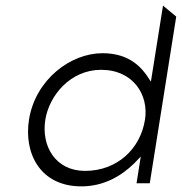

<svg xmlns="http://www.w3.org/2000/svg" viewBox="-20 -651 646 682"><path d="M83 -226C64 -106 123 11 269 11C349 11 411 -26 457 -71L480 -95L465 0H512L606 -592L559 -631L516 -361L500 -385C469 -428 423 -462 344 -462C231 -462 106 -369 83 -226ZM141 -226C155 -312 230 -403 339 -403C454 -403 509 -313 495 -226C479 -123 397 -44 282 -44C177 -44 126 -132 141 -226Z"/></svg>

Font: Charger Sport
Style: ExLitExtObl
Weight: 200
Designer: Jasper
Foundry: Cannot Into Space Fonts
Version: Version 1.1